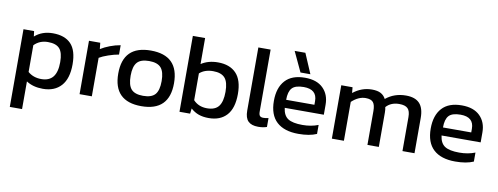

<svg xmlns="http://www.w3.org/2000/svg" viewBox="-71 -1081 4355 1679"><g transform="rotate(10 2107.0 -241.5)"><path d="M63 215.8V-474.1H157.2L163.1 -426.8Q227.5 -483.9 323.2 -483.9Q429.2 -483.9 484.1 -426.8Q539.1 -369.6 539.1 -245.1Q539.1 -119.1 481.2 -54.7Q423.3 9.8 318.8 9.8Q232.4 9.8 171.9 -29.8V215.8ZM291 -71.8Q360.8 -71.8 395 -114.7Q429.2 -157.7 429.2 -246.1Q429.2 -330.1 397.9 -365.5Q366.7 -400.9 293.9 -400.9Q220.2 -400.9 171.9 -351.1V-113.8Q220.2 -71.8 291 -71.8Z M644.5 0V-474.1H744.6L750.5 -418.9Q785.2 -440.9 832 -458.7Q878.9 -476.6 924.3 -483.9V-400.9Q881.3 -393.6 831.8 -376.5Q782.2 -359.4 753.4 -341.8V0Z M1193.4 9.8Q946.3 9.8 946.3 -236.8Q946.3 -483.9 1193.4 -483.9Q1441.4 -483.9 1441.4 -236.8Q1441.4 9.8 1193.4 9.8ZM1193.4 -82Q1268.1 -82 1299.8 -117.9Q1331.5 -153.8 1331.5 -236.8Q1331.5 -318.8 1299.8 -355Q1268.1 -391.1 1193.4 -391.1Q1119.6 -391.1 1087.9 -355Q1056.2 -318.8 1056.2 -236.8Q1056.2 -153.8 1087.6 -117.9Q1119.1 -82 1193.4 -82Z M1792 9.8Q1740.7 9.8 1702.4 -3.9Q1664.1 -17.6 1631.8 -46.9L1626 0H1531.7V-673.8H1640.6V-442.9Q1702.6 -483.9 1789.6 -483.9Q1894 -483.9 1950.9 -424.6Q2007.8 -365.2 2007.8 -241.2Q2007.8 -115.2 1951.2 -52.7Q1894.5 9.8 1792 9.8ZM1762.7 -71.8Q1835 -71.8 1866.5 -113.3Q1897.9 -154.8 1897.9 -241.2Q1897.9 -327.6 1865.5 -364.3Q1833 -400.9 1760.7 -400.9Q1686.5 -400.9 1640.6 -359.9V-122.1Q1687 -71.8 1762.7 -71.8Z M2231.4 9.8Q2171.4 9.8 2142.3 -19.3Q2113.3 -48.3 2113.3 -112.8V-673.8H2222.2V-123Q2222.2 -96.2 2231.7 -85.7Q2241.2 -75.2 2262.2 -75.2Q2285.6 -75.2 2308.1 -81.1V-2Q2274.9 9.8 2231.4 9.8Z M2514.2 -522 2431.2 -699.2H2526.4L2602.1 -522ZM2588.4 9.8Q2461.9 9.8 2395 -52Q2328.1 -113.8 2328.1 -237.8Q2328.1 -354.5 2387 -419.2Q2445.8 -483.9 2562 -483.9Q2667 -483.9 2723.1 -428.7Q2779.3 -373.5 2779.3 -282.2V-193.8H2432.1Q2440.4 -126.5 2481.2 -99.9Q2522 -73.2 2610.4 -73.2Q2687.5 -73.2 2750 -98.1V-18.1Q2687 9.8 2588.4 9.8ZM2432.1 -265.1H2683.1V-297.9Q2683.1 -401.9 2564.9 -401.9Q2490.7 -401.9 2461.4 -369.9Q2432.1 -337.9 2432.1 -265.1Z M2884.8 0V-474.1H2984.9L2989.7 -423.8Q3065.4 -483.9 3156.7 -483.9Q3205.6 -483.9 3234.9 -468.3Q3264.2 -452.6 3279.8 -421.9Q3355 -483.9 3459 -483.9Q3540.5 -483.9 3579.6 -442.1Q3618.7 -400.4 3618.7 -313V0H3511.7V-301.8Q3511.7 -356 3488.8 -378.4Q3465.8 -400.9 3413.6 -400.9Q3339.8 -400.9 3296.9 -353Q3301.8 -334 3301.8 -304.2V0H3200.7V-300.8Q3200.7 -354.5 3182.1 -377.7Q3163.6 -400.9 3114.7 -400.9Q3051.8 -400.9 2991.7 -345.2V0Z M3981 9.8Q3854.5 9.8 3787.6 -52Q3720.7 -113.8 3720.7 -237.8Q3720.7 -354.5 3779.5 -419.2Q3838.4 -483.9 3954.6 -483.9Q4059.6 -483.9 4115.7 -428.7Q4171.9 -373.5 4171.9 -282.2V-193.8H3824.7Q3833 -126.5 3873.8 -99.9Q3914.6 -73.2 4002.9 -73.2Q4080.1 -73.2 4142.6 -98.1V-18.1Q4079.6 9.8 3981 9.8ZM3824.7 -265.1H4075.7V-297.9Q4075.7 -401.9 3957.5 -401.9Q3883.3 -401.9 3854 -369.9Q3824.7 -337.9 3824.7 -265.1Z"/></g></svg>

Font: Kanit
Style: Regular
Weight: 400
Designer: Katatrad Team
Foundry: CadsonDemak
Version: Version 1.000;PS 001.000;hotconv 1.0.88;makeotf.lib2.5.64775